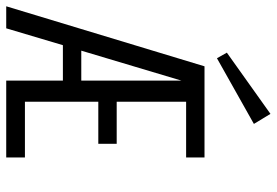

<svg xmlns="http://www.w3.org/2000/svg" viewBox="-187 -733 889 617"><g transform="rotate(90 257.5 -424.5)"><path d="M455.1 0H208V-182.1H94.2L40 0H-30.8L162.1 -637.2H455.1V-578.1H275.9V-355H411.1V-295.9H275.9V-60.1H455.1ZM208 -241.2V-563L111.8 -241.2ZM347.2 -795.9 136.2 -677.2 118.2 -709 314.9 -849.1Z"/></g></svg>

Font: Anonymous Pro
Style: Regular
Weight: 400
Monospace: yes
Designer: Mark Simonson
Version: Version 1.002